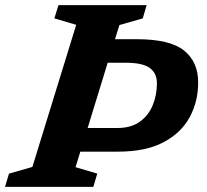

<svg xmlns="http://www.w3.org/2000/svg" viewBox="-44 -727 806 747"><path d="M252.5 -630.5 167.5 -655.5 183.5 -707H526.5L511.5 -655.5L420.5 -629.5L403.5 -574.5H488Q617 -574.5 672 -530.5Q727 -486.5 727 -406Q727 -332 694 -271Q661 -210 592 -173.5Q523 -137 415 -137H268.5L250 -76.5L334.5 -51.5L319 0H-24.5L-9 -51.5L82 -77.5ZM413 -229Q465.5 -229 499.5 -253.2Q533.5 -277.5 550 -317.2Q566.5 -357 566.5 -403Q566.5 -442 538.8 -462.5Q511 -483 443.5 -483H375L297 -229Z"/></svg>

Font: Newsreader 6pt SemiBold
Style: Italic
Weight: 600
Italic angle: -17°
Designer: Hugues Gentile
Foundry: Production Type
Version: Version 1.003; ttfautohint (v1.8.3)